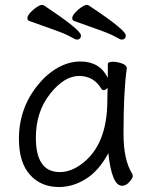

<svg xmlns="http://www.w3.org/2000/svg" viewBox="-20 -733 615 771"><path d="M470 13Q429 13 415 -118Q378 -48 325.5 -15Q273 18 217 18Q144 18 100 -31.5Q56 -81 56 -175Q56 -300 134 -394Q169 -437 213 -461.5Q257 -486 303 -486Q381 -486 413 -420V-475Q413 -485 432 -485Q451 -485 470 -478Q489 -471 489 -459V-457Q476 -368 476 -195Q476 -90 511 -35Q513 -31 513 -24.5Q513 -18 499.5 -2.5Q486 13 470 13ZM124 -180Q124 -42 220 -42Q264 -42 307 -74Q411 -150 411 -330Q411 -355 412 -380Q403 -371 397 -371Q391 -371 388 -375Q357 -428 297.5 -428Q238 -428 181 -356Q124 -284 124 -180ZM485 -591Q485 -574 468 -574Q463 -574 443 -585.5Q423 -597 375 -614Q327 -631 277 -649Q270 -652 270 -660.5Q270 -669 281 -681.5Q292 -694 306 -703.5Q320 -713 326.5 -713Q333 -713 335 -712Q485 -613 485 -591ZM305 -591Q305 -574 288 -574Q283 -574 263 -585.5Q243 -597 195 -614Q147 -631 97 -649Q90 -652 90 -660.5Q90 -669 101 -681.5Q112 -694 126 -703.5Q140 -713 146.5 -713Q153 -713 155 -712Q305 -613 305 -591Z"/></svg>

Font: Fusion Kai T
Style: Regular
Weight: 400
Designer: Fontworks Inc.
Version: Version 24.134;May 13, 2024